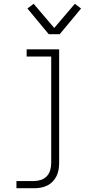

<svg xmlns="http://www.w3.org/2000/svg" viewBox="-20 -781 490 1016"><path d="M67 215V177H160Q178 177 196.5 171Q215 165 228 151Q241 137 246 118.5Q251 100 251 81V-482H121V-520H293V81Q293 99 290 117Q287 135 279 151Q271 167 258.5 180Q246 193 229.5 201Q213 209 195.5 212Q178 215 160 215ZM238 -600 125 -736 158 -761 267 -633 376 -761 409 -736 296 -600Z"/></svg>

Font: Iosevka Etoile Extralight
Style: Regular
Weight: 200
Designer: Belleve Invis
Foundry: Belleve Invis
Version: Version 22.1.2; ttfautohint (v1.8.4)